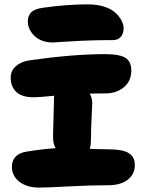

<svg xmlns="http://www.w3.org/2000/svg" viewBox="-20 -892 650 876"><path d="M221.2 -698.2Q169.4 -698.2 138.2 -727.5Q106.9 -756.8 106.9 -794.9Q106.9 -818.8 121.8 -835.2Q136.7 -851.6 178.2 -856.9Q284.7 -872.1 381.8 -872.1Q423.8 -872.1 456.8 -861.1Q489.7 -850.1 507.8 -832.8Q525.9 -815.4 534.9 -797.6Q543.9 -779.8 543.9 -763.2Q543.9 -738.3 531 -723.6Q518.1 -709 495.1 -709Q392.6 -709 308.3 -703.6Q224.1 -698.2 221.2 -698.2ZM160.2 -36.1Q102.1 -36.1 68.1 -63Q34.2 -89.8 34.2 -130.9Q34.2 -158.2 50.5 -176.5Q66.9 -194.8 101.1 -200.2Q181.2 -212.9 233.9 -215.8Q222.2 -235.4 222.2 -264.2Q222.2 -296.4 224.1 -352.8Q226.1 -409.2 226.1 -429.2Q226.1 -447.3 227.1 -455.1Q158.7 -448.2 134.8 -448.2Q79.1 -448.2 54 -472.9Q28.8 -497.6 28.8 -537.1Q28.8 -569.8 53.2 -590.8Q77.6 -611.8 117.2 -617.2Q314 -645 459 -645Q526.4 -645 552.7 -627.9Q579.1 -610.8 579.1 -569.8Q579.1 -522.5 545.4 -494.1Q511.7 -465.8 460.9 -465.8Q411.1 -465.8 389.2 -464.8Q400.9 -445.3 400.9 -419.9Q400.9 -410.2 397.9 -354.2Q395 -298.3 395 -255.9Q395 -233.4 390.1 -212.9Q436 -210.9 469.2 -210.9Q506.8 -210.9 532.2 -206.1Q557.6 -201.2 571 -190.9Q584.5 -180.7 589.8 -168.2Q595.2 -155.8 595.2 -138.2Q595.2 -97.2 562.7 -72Q530.3 -46.9 474.1 -46.9Q394.5 -46.9 292.7 -41.5Q190.9 -36.1 160.2 -36.1Z"/></svg>

Font: Shantell Sans Irregular
Style: Regular
Weight: 800
Designer: Stephen Nixon, Anya Danilova, Shantell Martin
Foundry: Arrow Type
Version: Version 1.006;[9816181b4]